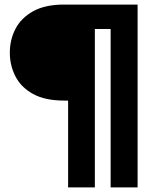

<svg xmlns="http://www.w3.org/2000/svg" viewBox="-20 -720 672 840"><path d="M278 100V-280H260Q177 -280 124.5 -309Q72 -338 47.5 -386Q23 -434 23 -489Q23 -546 47.5 -593.5Q72 -641 124.5 -670.5Q177 -700 260 -700H582V100H464V-593H395V100Z"/></svg>

Font: DM Sans 36pt ExtraBold
Style: Regular
Weight: 800
Designer: Colophon Foundry, Jonny Pinhorn
Foundry: Colophon Foundry
Version: Version 4.004;gftools[0.9.30]